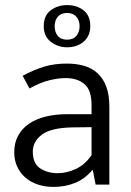

<svg xmlns="http://www.w3.org/2000/svg" viewBox="-20 -726 514 755"><path d="M69 -428Q116 -453 155.5 -464.5Q195 -476 243 -476Q279 -476 309.5 -467.5Q340 -459 362.5 -439Q385 -419 397.5 -386.5Q410 -354 410 -306V0H356L345 -57H343Q313 -22 274.5 -6.5Q236 9 190 9Q157 9 128.5 -0.5Q100 -10 79.5 -28Q59 -46 47.5 -71Q36 -96 36 -127Q36 -164 51 -192Q66 -220 93.5 -239Q121 -258 159.5 -267.5Q198 -277 245 -277H340V-312Q340 -372 312 -395.5Q284 -419 238 -419Q210 -419 174.5 -410.5Q139 -402 96 -378ZM340 -226 262 -225Q179 -223 144 -196Q109 -169 109 -130Q109 -83 138 -64Q167 -45 207 -45Q242 -45 278 -61.5Q314 -78 340 -116ZM152 -623Q152 -665 179.5 -685.5Q207 -706 244 -706Q282 -706 308.5 -685.5Q335 -665 335 -623Q335 -602 327.5 -586.5Q320 -571 307 -560.5Q294 -550 278 -545Q262 -540 244 -540Q208 -540 180 -561.5Q152 -583 152 -623ZM195 -623Q195 -600 207 -585Q219 -570 244 -570Q268 -570 280.5 -585Q293 -600 293 -623Q293 -646 280 -660.5Q267 -675 244 -675Q220 -675 207.5 -660.5Q195 -646 195 -623Z"/></svg>

Font: Ek Mukta Light
Style: Regular
Weight: 300
Designer: Girish Dalvi and Yashodeep Gholap
Foundry: Ek Type
Version: Version 2.538;PS 1.002;hotconv 16.6.51;makeotf.lib2.5.65220;